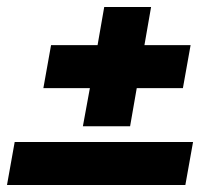

<svg xmlns="http://www.w3.org/2000/svg" viewBox="-20 -529 640 549"><path d="M278 -509H412L393 -400H525L503 -277H371L352 -168H217L237 -277H104L126 -400H259ZM0 0 22 -123H532L510 0Z"/></svg>

Font: Livvic
Style: Bold Italic
Weight: 700
Italic angle: -10°
Designer: Jacques Le Bailly, Baron von Fonthausen
Version: Version 1.001; ttfautohint (v1.8.2)